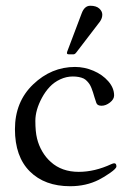

<svg xmlns="http://www.w3.org/2000/svg" viewBox="-20 -635 452 668"><path d="M220 -446Q212.9 -446 212.9 -450.1Q212.9 -454.1 214.8 -458L263.9 -587.9Q273.7 -615 294.1 -615Q314.5 -615 325.2 -605.5Q335.9 -595.9 335.9 -583.9Q335.9 -571.8 327.9 -560.1L245.8 -452.9Q240.7 -446 235.8 -446ZM241 -402.1Q273.7 -402.1 305.1 -388.8Q336.4 -375.5 356.7 -352.3Q377 -329.1 377 -303Q377 -289.6 362.5 -278.3Q348.1 -267.1 333.4 -267.1Q318.6 -267.1 315.2 -276.9Q311.8 -286.6 308.6 -297Q305.4 -307.4 303.6 -313.6Q301.8 -319.8 298.3 -328.4Q294.9 -336.9 291.6 -341.9Q288.3 -346.9 282.8 -352.8Q277.3 -358.6 271 -361.8Q255.6 -368.9 233.3 -368.9Q210.9 -368.9 189.6 -359Q168.2 -349.1 152.7 -332.5Q137.2 -315.9 125.7 -294.4Q103 -252 103 -214.4Q103 -176.8 108.9 -153Q114.7 -129.2 127.1 -108Q139.4 -86.9 157 -71.3Q195.1 -37.1 253.9 -37.1Q309.6 -37.1 367.4 -64Q374 -66.9 377.4 -66.9Q385 -66.9 385 -55.9Q385 -48.8 363.6 -33.8Q342.3 -18.8 323.7 -9.5Q279.3 12.9 224.1 12.9Q135.5 12.9 83.7 -38.7Q32 -90.3 32 -185.5Q32 -280.8 95.3 -341.4Q158.7 -402.1 241 -402.1Z"/></svg>

Font: Fanwood Text
Style: Regular
Weight: 400
Version: Version 1.1001